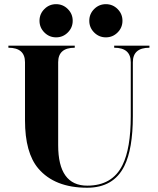

<svg xmlns="http://www.w3.org/2000/svg" viewBox="-20 -879 743 904"><path d="M189 -726.1Q166 -749 166 -781.2Q166 -813.5 189 -836.4Q211.9 -859.4 244.1 -859.4Q276.4 -859.4 299.3 -836.4Q322.3 -813.5 322.3 -781.2Q322.3 -749 299.3 -726.1Q276.4 -703.1 244.1 -703.1Q211.9 -703.1 189 -726.1ZM423.3 -726.1Q400.4 -749 400.4 -781.2Q400.4 -813.5 423.3 -836.4Q446.3 -859.4 478.5 -859.4Q510.7 -859.4 533.7 -836.4Q556.6 -813.5 556.6 -781.2Q556.6 -749 533.7 -726.1Q510.7 -703.1 478.5 -703.1Q446.3 -703.1 423.3 -726.1ZM595.7 -332V-585.9Q595.7 -654.3 517.6 -654.3V-664.1H683.6V-654.3Q605.5 -654.3 605.5 -585.9V-332Q605.5 -177.7 565.4 -97.2Q514.6 4.9 390.6 4.9Q237.3 4.9 160.2 -85.9Q97.7 -159.7 97.7 -312.5V-585.9Q97.7 -654.3 19.5 -654.3V-664.1H332V-654.3Q253.9 -654.3 253.9 -585.9V-195.3Q253.9 -4.9 390.6 -4.9Q508.8 -4.9 556.6 -101.6Q595.7 -180.2 595.7 -332Z"/></svg>

Font: spinweradBold
Style: Regular
Weight: 700
Width: 7
Version: Version 0.3 ; ttfautohint (v1.2) -l 8 -r 50 -G 200 -x 14 -D 